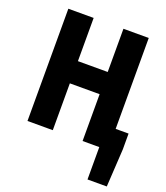

<svg xmlns="http://www.w3.org/2000/svg" viewBox="-151 -756 908 1048"><g transform="rotate(20 303.0 -232.0)"><path d="M64 0V-652H211V-401H384V-652H531V-124H606V-32L593 188H481V0H384V-272H211V0Z"/></g></svg>

Font: Source Code Pro
Style: Bold
Weight: 700
Monospace: yes
Designer: Paul D. Hunt, Teo Tuominen
Foundry: Adobe Systems Incorporated
Version: Version 2.030;PS 1.000;hotconv 16.6.51;makeotf.lib2.5.65220